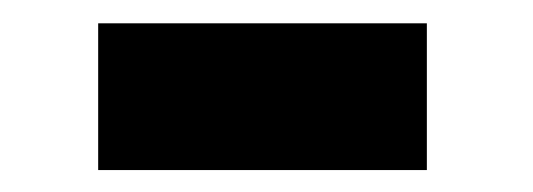

<svg xmlns="http://www.w3.org/2000/svg" viewBox="-20 -390 466 168"><path d="M353.5 -241.2H65.9V-369.6H353.5Z"/></svg>

Font: Heebo ExtraBold
Style: Regular
Weight: 800
Designer: Oded Ezer
Foundry: Ezer Type House
Version: Version 3.100